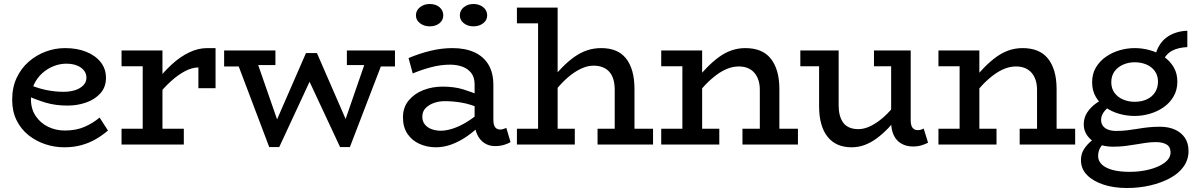

<svg xmlns="http://www.w3.org/2000/svg" viewBox="-20 -724 5996 962"><path d="M302 14Q253 14 206.5 -1.5Q160 -17 122.5 -47Q85 -77 63 -121.5Q41 -166 41 -224Q41 -286 63.5 -334Q86 -382 124 -415Q162 -448 209 -465.5Q256 -483 306 -483Q366 -483 412 -464.5Q458 -446 484.5 -412.5Q511 -379 511 -334Q511 -288 483.5 -257Q456 -226 412 -210.5Q368 -195 319 -195Q258 -195 209.5 -209.5Q161 -224 115 -245L114 -305Q167 -282 211.5 -273Q256 -264 298 -264Q330 -264 355.5 -272Q381 -280 397 -296Q413 -312 413 -334Q413 -366 385 -385.5Q357 -405 313 -405Q280 -405 248.5 -392.5Q217 -380 191.5 -357Q166 -334 150.5 -301.5Q135 -269 135 -227Q135 -178 159 -142.5Q183 -107 221.5 -88.5Q260 -70 305 -70Q361 -70 403.5 -88.5Q446 -107 479 -135L521 -70Q493 -46 460.5 -27Q428 -8 388.5 3Q349 14 302 14Z M762 -236V-314Q799 -363 841 -401.5Q883 -440 928 -461.5Q973 -483 1018 -483H1060V-282H974V-386Q943 -386 908 -368Q873 -350 836 -316.5Q799 -283 762 -236ZM589 0V-79H901V0ZM695 -22V-471H794V-22ZM589 -392V-471H788V-392Z M1103 -391V-471H1360V-398H1215L1211 -391ZM1329 13 1164 -423H1265L1395 -49L1372 13ZM1361 13 1329 -36 1513 -458H1541L1556 -368L1379 13ZM1684 13 1506 -368 1531 -458H1568L1746 -49L1726 13ZM1716 13 1680 -36 1815 -427H1902L1733 13ZM1718 -398V-471H1959V-391H1851L1847 -398Z M2460 8Q2431 8 2408 -6.5Q2385 -21 2371.5 -49Q2358 -77 2358 -116V-301Q2358 -337 2341 -358.5Q2324 -380 2296.5 -390Q2269 -400 2235 -400Q2190 -400 2143 -388Q2096 -376 2048 -356L2027 -433Q2081 -456 2137 -469.5Q2193 -483 2247 -483Q2311 -483 2357 -462Q2403 -441 2427.5 -400Q2452 -359 2452 -297V-124Q2452 -98 2461 -86.5Q2470 -75 2486 -75Q2495 -75 2503 -78Q2511 -81 2517 -83L2538 -12Q2527 -5 2506.5 1.5Q2486 8 2460 8ZM2164 14Q2120 14 2082 -3Q2044 -20 2021.5 -53.5Q1999 -87 1999 -136Q1999 -186 2027.5 -220.5Q2056 -255 2101 -272.5Q2146 -290 2197 -290Q2256 -290 2300 -276.5Q2344 -263 2391 -243V-179Q2338 -202 2294.5 -209.5Q2251 -217 2214 -217Q2183 -218 2156.5 -209Q2130 -200 2113 -183Q2096 -166 2096 -139Q2096 -116 2109 -100Q2122 -84 2143.5 -76.5Q2165 -69 2189 -69Q2215 -69 2248 -79.5Q2281 -90 2317.5 -112Q2354 -134 2391 -167L2389 -99Q2355 -65 2317.5 -39.5Q2280 -14 2241.5 0Q2203 14 2164 14ZM2352 -592Q2324 -592 2304 -607.5Q2284 -623 2284 -647Q2284 -672 2304 -688Q2324 -704 2352 -704Q2381 -704 2401 -688Q2421 -672 2421 -647Q2421 -623 2401 -607.5Q2381 -592 2352 -592ZM2133 -592Q2105 -592 2084.5 -607.5Q2064 -623 2064 -647Q2064 -672 2084.5 -688Q2105 -704 2133 -704Q2163 -704 2182 -688Q2201 -672 2201 -647Q2201 -623 2182 -607.5Q2163 -592 2133 -592Z M3060 0V-274Q3060 -303 3053.5 -325.5Q3047 -348 3033.5 -363.5Q3020 -379 3000 -387Q2980 -395 2954 -395Q2927 -395 2899.5 -383.5Q2872 -372 2844.5 -351.5Q2817 -331 2789.5 -301.5Q2762 -272 2734 -236V-316Q2766 -355 2796.5 -386Q2827 -417 2858 -439Q2889 -461 2922 -472Q2955 -483 2993 -483Q3033 -483 3064 -470.5Q3095 -458 3116 -432Q3137 -406 3148 -367.5Q3159 -329 3159 -277V0ZM2570 0V-79H2860V0ZM2974 0V-79H3252V0ZM2774 -686V0H2676V-607H2570V-686Z M3787 0V-274Q3787 -301 3780 -322.5Q3773 -344 3759.5 -359.5Q3746 -375 3726.5 -383Q3707 -391 3681 -391Q3654 -391 3626.5 -380.5Q3599 -370 3571 -349.5Q3543 -329 3515.5 -300.5Q3488 -272 3460 -236V-316Q3492 -355 3522.5 -386Q3553 -417 3583.5 -439Q3614 -461 3646.5 -472Q3679 -483 3715 -483Q3756 -483 3787.5 -470.5Q3819 -458 3840.5 -432Q3862 -406 3873.5 -367.5Q3885 -329 3885 -277V0ZM3293 0V-79H3584V0ZM3399 0V-471H3498V0ZM3293 -392V-471H3477V-392ZM3700 0V-79H3978V0Z M4247 14Q4208 14 4178 1Q4148 -12 4127 -38Q4106 -64 4095 -102.5Q4084 -141 4084 -192V-471H4182V-195Q4182 -169 4187.5 -147.5Q4193 -126 4204.5 -110Q4216 -94 4235 -85.5Q4254 -77 4281 -77Q4306 -77 4332 -88Q4358 -99 4385 -119Q4412 -139 4439 -168.5Q4466 -198 4492 -234V-155Q4462 -115 4432.5 -84Q4403 -53 4373 -31Q4343 -9 4312 2.5Q4281 14 4247 14ZM3990 -392V-471H4162V-392ZM4555 10Q4522 10 4497 -4Q4472 -18 4458.5 -45.5Q4445 -73 4445 -113V-471H4543V-121Q4543 -95 4552.5 -83.5Q4562 -72 4577 -72Q4587 -72 4594 -74Q4601 -76 4608 -80L4630 -9Q4617 -2 4597.5 4Q4578 10 4555 10ZM4359 -392V-471H4529V-392Z M5176 0V-274Q5176 -301 5169 -322.5Q5162 -344 5148.5 -359.5Q5135 -375 5115.5 -383Q5096 -391 5070 -391Q5043 -391 5015.5 -380.5Q4988 -370 4960 -349.5Q4932 -329 4904.5 -300.5Q4877 -272 4849 -236V-316Q4881 -355 4911.5 -386Q4942 -417 4972.5 -439Q5003 -461 5035.5 -472Q5068 -483 5104 -483Q5145 -483 5176.5 -470.5Q5208 -458 5229.5 -432Q5251 -406 5262.5 -367.5Q5274 -329 5274 -277V0ZM4682 0V-79H4973V0ZM4788 0V-471H4887V0ZM4682 -392V-471H4866V-392ZM5089 0V-79H5367V0Z M5626 218Q5561 218 5509 201Q5457 184 5426.5 153Q5396 122 5396 78Q5396 47 5411.5 23Q5427 -1 5449 -18.5Q5471 -36 5491 -47L5535 -24Q5516 -15 5499 6.5Q5482 28 5482 58Q5482 82 5500.5 100Q5519 118 5554.5 127.5Q5590 137 5640 137Q5693 137 5739.5 125Q5786 113 5815.5 91Q5845 69 5845 39Q5845 12 5825 0Q5805 -12 5771 -12Q5747 -12 5722.5 -8.5Q5698 -5 5672 -0.5Q5646 4 5617.5 7.5Q5589 11 5556 11Q5513 11 5480 -3.5Q5447 -18 5428.5 -43.5Q5410 -69 5410 -100Q5410 -134 5427 -160Q5444 -186 5470 -205Q5496 -224 5524 -235L5566 -207Q5548 -198 5532 -185Q5516 -172 5506.5 -156.5Q5497 -141 5497 -123Q5497 -106 5506 -93.5Q5515 -81 5532 -74.5Q5549 -68 5573 -68Q5601 -68 5627 -71Q5653 -74 5679 -78.5Q5705 -83 5732.5 -86Q5760 -89 5792 -89Q5834 -89 5866 -75Q5898 -61 5916.5 -34Q5935 -7 5935 33Q5935 76 5910.5 110.5Q5886 145 5842.5 168.5Q5799 192 5743.5 205Q5688 218 5626 218ZM5665 -143Q5626 -143 5588.5 -153.5Q5551 -164 5520 -185.5Q5489 -207 5470.5 -238.5Q5452 -270 5452 -312Q5452 -355 5471.5 -387Q5491 -419 5522.5 -440.5Q5554 -462 5591 -472.5Q5628 -483 5665 -483Q5704 -483 5741.5 -472.5Q5779 -462 5810 -441Q5841 -420 5860 -388.5Q5879 -357 5879 -315Q5879 -273 5860 -240.5Q5841 -208 5810 -186.5Q5779 -165 5741 -154Q5703 -143 5665 -143ZM5665 -214Q5699 -214 5725.5 -226Q5752 -238 5767 -261Q5782 -284 5782 -315Q5782 -346 5766 -368Q5750 -390 5723.5 -401Q5697 -412 5665 -412Q5634 -412 5607 -400Q5580 -388 5564 -366Q5548 -344 5548 -312Q5548 -281 5564 -259Q5580 -237 5607 -225.5Q5634 -214 5665 -214ZM5801 -413 5767 -442Q5775 -474 5789.5 -497.5Q5804 -521 5825 -536.5Q5846 -552 5872.5 -560.5Q5899 -569 5929 -570V-488Q5884 -486 5854 -470.5Q5824 -455 5801 -413Z"/></svg>

Font: BioRhyme
Style: Regular
Weight: 400
Designer: Aoife Mooney
Foundry: Aoife Mooney Type
Version: Version 1.600;gftools[0.9.33]